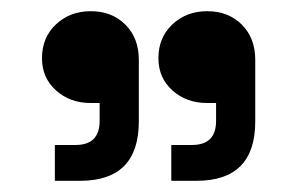

<svg xmlns="http://www.w3.org/2000/svg" viewBox="-20 -734 532 343"><path d="M78 -411V-475H115Q158 -475 158 -518V-550H142Q105 -550 80 -572.5Q55 -595 55 -630Q55 -667 80 -690.5Q105 -714 142 -714Q180 -714 204 -690Q228 -666 228 -627V-517Q228 -411 123 -411ZM286 -411V-475H323Q366 -475 366 -518V-550H350Q313 -550 288 -572.5Q263 -595 263 -630Q263 -667 288 -690.5Q313 -714 350 -714Q388 -714 412 -690Q436 -666 436 -627V-517Q436 -411 331 -411Z"/></svg>

Font: Space Grotesk Light SemiBold
Style: Regular
Weight: 600
Version: Version 2.000